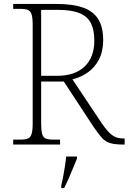

<svg xmlns="http://www.w3.org/2000/svg" viewBox="-20 -734 653 975"><path d="M47 0V-25H84Q108 -25 121.5 -30.5Q135 -36 140.5 -54Q146 -72 146 -108V-606Q146 -643 140.5 -660.5Q135 -678 121.5 -683.5Q108 -689 84 -689H47V-714H264Q349 -714 401.5 -695.5Q454 -677 479 -636.5Q504 -596 504 -530Q504 -474 483 -433Q462 -392 427 -367Q392 -342 348 -331L496 -109Q526 -65 549 -48Q572 -31 604 -31H613V0H607Q563 0 538.5 -7.5Q514 -15 496.5 -35Q479 -55 455 -90L304 -320H189V-108Q189 -72 194 -54Q199 -36 212.5 -30.5Q226 -25 251 -25H285V0ZM269 -349Q360 -349 409.5 -396Q459 -443 459 -529Q459 -580 442.5 -614.5Q426 -649 385.5 -666.5Q345 -684 272 -684H189V-349ZM291 208Q297 184 301.5 158.5Q306 133 310 108Q314 83 316 61H371V71Q362 92 351 119.5Q340 147 328 174Q316 201 306 221H291Z"/></svg>

Font: Noto Serif Gujarati ExtraLight
Style: Regular
Weight: 250
Version: Version 2.102